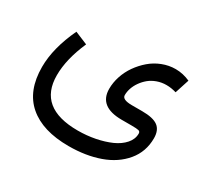

<svg xmlns="http://www.w3.org/2000/svg" viewBox="-122 -509 972 916"><g transform="rotate(30 364.0 -51.0)"><path d="M175.8 -226.6Q128.4 -118.7 128.4 -29.8Q128.4 149.4 346.2 149.4Q395 149.4 441.2 140.4Q487.3 131.3 524.2 115Q561 98.6 583.5 73Q606 47.4 606 16.6Q606 5.4 596.2 2.7Q586.4 0 556.2 0H502Q377 -0.5 377 -98.6Q377 -132.8 388.4 -167.7Q399.9 -202.6 421.1 -232.9Q442.4 -263.2 470.2 -287.1Q498 -311 533.2 -324.7Q568.4 -338.4 605.5 -338.4Q646 -338.4 685.1 -320.8L659.7 -242.2Q631.8 -250.5 605.5 -250.5Q578.6 -250.5 554.4 -241.7Q530.3 -232.9 512.9 -218.5Q495.6 -204.1 482.7 -185.8Q469.7 -167.5 463.1 -147.9Q456.5 -128.4 456.5 -109.4Q456.5 -84.5 510.3 -84.5H566.4Q627.4 -84.5 653.8 -64.7Q680.2 -44.9 680.2 -0.5Q680.2 73.7 635 127.9Q589.8 182.1 514.9 208.7Q439.9 235.4 345.7 235.4Q202.1 235.4 124.8 168.7Q47.4 102.1 47.4 -28.8Q47.4 -132.8 105.5 -255.9Z"/></g></svg>

Font: Samim FD
Style: FD
Weight: 400
Foundry: DejaVu fonts team - Redesigned by Saber Rastikerdar
Version: Version 4.0.5